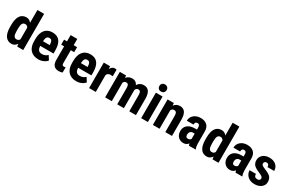

<svg xmlns="http://www.w3.org/2000/svg" viewBox="149 -2093 5170 3447"><g transform="rotate(30 2734.0 -370.0)"><path d="M170.4 -245.6Q170.4 -167.5 187.3 -136.5Q204.1 -105.5 244.1 -105.5Q284.2 -105.5 305.2 -142.1V-383.3Q284.7 -422.4 245.1 -422.4Q205.6 -422.4 188 -391.6Q170.4 -360.8 170.4 -282.2ZM31.7 -280.3Q31.7 -410.2 75.7 -474.1Q119.6 -538.1 203.6 -538.1Q264.6 -538.1 305.2 -485.4V-750H444.3V0H318.8L312.5 -53.7Q270 9.8 203.1 9.8Q120.1 9.8 76.4 -53.7Q32.7 -117.2 31.7 -240.2Z M810.5 -314.5V-327.1Q809.6 -374.5 794.9 -398.9Q780.3 -423.3 744.1 -423.3Q708 -423.3 691.7 -397.5Q675.3 -371.6 672.4 -314.5ZM745.1 -538.1Q944.3 -538.1 946.3 -285.6V-217.8H671.4Q674.3 -159.2 697.3 -132.1Q720.2 -105 768.1 -105Q837.4 -105 883.8 -152.3L938 -68.8Q912.6 -33.7 864.3 -12Q815.9 9.8 759.3 9.8Q652.8 9.8 593.3 -53.7Q533.7 -117.2 533.7 -235.4V-277.3Q533.7 -402.3 588.4 -470.2Q643.1 -538.1 745.1 -538.1Z M1185.1 -658.2V-528.3H1255.9V-424.3H1185.1V-162.1Q1185.1 -130.9 1193.4 -119.1Q1201.7 -107.4 1224.1 -107.4Q1246.6 -107.4 1259.3 -110.8L1258.3 -3.4Q1223.1 9.8 1182.1 9.8Q1048.3 9.8 1046.9 -143.6V-424.3H985.8V-528.3H1046.9V-658.2Z M1596.2 -314.5V-327.1Q1595.2 -374.5 1580.6 -398.9Q1565.9 -423.3 1529.8 -423.3Q1493.7 -423.3 1477.3 -397.5Q1460.9 -371.6 1458 -314.5ZM1530.8 -538.1Q1730 -538.1 1731.9 -285.6V-217.8H1457Q1460 -159.2 1482.9 -132.1Q1505.9 -105 1553.7 -105Q1623 -105 1669.4 -152.3L1723.6 -68.8Q1698.2 -33.7 1649.9 -12Q1601.6 9.8 1544.9 9.8Q1438.5 9.8 1378.9 -53.7Q1319.3 -117.2 1319.3 -235.4V-277.3Q1319.3 -402.3 1374 -470.2Q1428.7 -538.1 1530.8 -538.1Z M1948.2 0H1809.6V-528.3H1939.9L1943.8 -471.2Q1976.6 -538.1 2034.2 -538.1Q2057.6 -538.1 2072.3 -531.7L2070.8 -395L2024.9 -398.9Q1968.3 -398.9 1948.2 -349.1Z M2509.8 -466.8Q2555.2 -538.1 2639.2 -538.1Q2777.8 -538.1 2781.2 -346.2V0H2643.1V-337.4Q2643.1 -383.3 2630.4 -402.8Q2617.7 -422.4 2583.5 -422.4Q2549.3 -422.4 2529.8 -375L2530.8 -358.4V0H2392.6V-336.4Q2392.6 -381.8 2380.1 -402.1Q2367.7 -422.4 2334.5 -422.4Q2301.3 -422.4 2280.3 -383.8V0H2142.1V-528.3H2271.5L2275.4 -479.5Q2321.8 -538.1 2399.4 -538.1Q2477.1 -538.1 2509.8 -466.8Z M2903.6 -612.1Q2883.3 -632.8 2883.3 -665Q2883.3 -697.3 2903.8 -717.8Q2924.3 -738.3 2958.5 -738.3Q2992.7 -738.3 3013.2 -717.8Q3033.7 -697.3 3033.7 -665Q3033.7 -632.8 3013.4 -612.1Q2993.2 -591.3 2958.5 -591.3Q2923.8 -591.3 2903.6 -612.1ZM3028.3 0H2889.6V-528.3H3028.3Z M3388.2 -538.1Q3524.4 -538.1 3528.3 -347.2V0H3389.6V-336.9Q3389.6 -381.8 3376.2 -402.1Q3362.8 -422.4 3327.1 -422.4Q3291.5 -422.4 3270.5 -383.8V0H3131.8V-528.3H3261.7L3265.6 -476.1Q3312.5 -538.1 3388.2 -538.1Z M3751 -157.2Q3751 -98.6 3795.9 -98.6Q3840.8 -98.6 3859.9 -129.9V-239.7H3826.7Q3791.5 -239.7 3771.2 -217.3Q3751 -194.8 3751 -157.2ZM3859.9 -365.2Q3859.9 -430.2 3812 -430.2Q3760.3 -430.2 3760.3 -369.6H3622.1Q3622.1 -442.9 3677 -490.5Q3731.9 -538.1 3817.4 -538.1Q3902.8 -538.1 3950.4 -492.9Q3998 -447.8 3998 -363.8V-115.2Q3999 -46.9 4017.6 -8.3V0H3878.4Q3872.6 -12.2 3866.7 -41Q3829.6 9.8 3764.6 9.8Q3699.7 9.8 3656 -34.2Q3612.3 -78.1 3612.3 -154.3Q3612.3 -230.5 3665.3 -276.1Q3718.3 -321.8 3817.9 -322.8H3859.9Z M4218.3 -245.6Q4218.3 -167.5 4235.1 -136.5Q4252 -105.5 4292 -105.5Q4332 -105.5 4353 -142.1V-383.3Q4332.5 -422.4 4293 -422.4Q4253.4 -422.4 4235.8 -391.6Q4218.3 -360.8 4218.3 -282.2ZM4079.6 -280.3Q4079.6 -410.2 4123.5 -474.1Q4167.5 -538.1 4251.5 -538.1Q4312.5 -538.1 4353 -485.4V-750H4492.2V0H4366.7L4360.4 -53.7Q4317.9 9.8 4251 9.8Q4168 9.8 4124.3 -53.7Q4080.6 -117.2 4079.6 -240.2Z M4717.3 -157.2Q4717.3 -98.6 4762.2 -98.6Q4807.1 -98.6 4826.2 -129.9V-239.7H4793Q4757.8 -239.7 4737.5 -217.3Q4717.3 -194.8 4717.3 -157.2ZM4826.2 -365.2Q4826.2 -430.2 4778.3 -430.2Q4726.6 -430.2 4726.6 -369.6H4588.4Q4588.4 -442.9 4643.3 -490.5Q4698.2 -538.1 4783.7 -538.1Q4869.1 -538.1 4916.7 -492.9Q4964.4 -447.8 4964.4 -363.8V-115.2Q4965.3 -46.9 4983.9 -8.3V0H4844.7Q4838.9 -12.2 4833 -41Q4795.9 9.8 4731 9.8Q4666 9.8 4622.3 -34.2Q4578.6 -78.1 4578.6 -154.3Q4578.6 -230.5 4631.6 -276.1Q4684.6 -321.8 4784.2 -322.8H4826.2Z M5298.3 -141.6Q5298.3 -159.2 5281.5 -174.1Q5264.6 -189 5206.5 -214.4Q5121.1 -249 5089.1 -286.1Q5057.1 -323.2 5057.1 -385.7Q5057.1 -448.2 5106.9 -493.2Q5156.7 -538.1 5241.7 -538.1Q5326.7 -538.1 5378.9 -493.2Q5431.2 -448.2 5431.2 -372.6H5293Q5293 -437 5239.3 -437Q5217.3 -437 5203.1 -423.3Q5189 -409.7 5189 -388.7Q5189 -367.7 5204.6 -354.2Q5220.2 -340.8 5278.3 -315.9Q5362.8 -284.7 5397.7 -246.3Q5432.6 -208 5432.6 -142.1Q5432.6 -76.2 5379.4 -33.2Q5326.2 9.8 5239.7 9.8Q5181.6 9.8 5137.2 -12.9Q5092.8 -35.6 5067.6 -76.2Q5042.5 -116.7 5042.5 -163.6H5173.8Q5174.8 -127.4 5190.7 -109.4Q5206.5 -91.3 5242.7 -91.3Q5298.3 -91.3 5298.3 -141.6Z"/></g></svg>

Font: RobotoCondensed-Bold
Style: Bold
Weight: 700
Designer: Google
Version: Version 2.001240; 2014